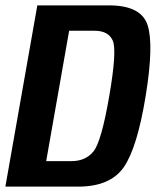

<svg xmlns="http://www.w3.org/2000/svg" viewBox="-41 -695 584 715"><path d="M-21 0 98 -675H364.5Q484.5 -675 508.5 -601.8Q532.5 -528.5 501.5 -338Q470 -144.5 419.8 -72.2Q369.5 0 250 0ZM131 -95H225.5Q277.5 -95 307 -131Q336.5 -167 366 -338Q395 -506.5 379 -543.5Q363 -580.5 311 -580.5H216.5Z"/></svg>

Font: Anybody SemiBold
Style: Italic
Weight: 600
Italic angle: -10°
Designer: Tyler Finck
Foundry: Etcetera Type Company
Version: Version 1.010; ttfautohint (v1.8.3) -l 8 -r 50 -G 200 -x 14 